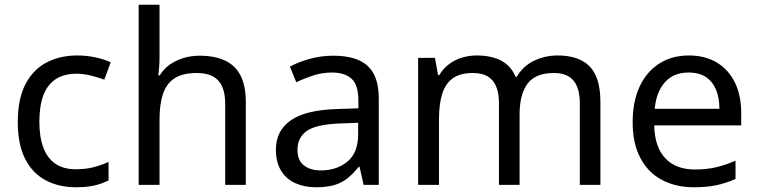

<svg xmlns="http://www.w3.org/2000/svg" viewBox="-20 -780 3198 810"><path d="M300 10Q229 10 173.5 -19Q118 -48 86.5 -109Q55 -170 55 -265Q55 -364 88 -426Q121 -488 177.5 -517Q234 -546 306 -546Q347 -546 385 -537.5Q423 -529 447 -517L420 -444Q396 -453 364 -461Q332 -469 304 -469Q250 -469 215 -446Q180 -423 163 -378Q146 -333 146 -266Q146 -202 163 -157Q180 -112 214 -89Q248 -66 299 -66Q343 -66 376.5 -75Q410 -84 438 -97V-19Q411 -5 378.5 2.5Q346 10 300 10Z M653 -537Q653 -518 651.5 -498Q650 -478 648 -462H654Q671 -490 697 -508Q723 -526 755 -535.5Q787 -545 821 -545Q886 -545 929.5 -524.5Q973 -504 995 -461Q1017 -418 1017 -349V0H930V-343Q930 -408 901 -440Q872 -472 810 -472Q750 -472 716 -449.5Q682 -427 667.5 -383.5Q653 -340 653 -277V0H565V-760H653Z M1386 -545Q1484 -545 1531 -502Q1578 -459 1578 -365V0H1514L1497 -76H1493Q1470 -47 1445.5 -27.5Q1421 -8 1389.5 1Q1358 10 1313 10Q1265 10 1226.5 -7Q1188 -24 1166 -59.5Q1144 -95 1144 -149Q1144 -229 1207 -272.5Q1270 -316 1401 -320L1492 -323V-355Q1492 -422 1463 -448Q1434 -474 1381 -474Q1339 -474 1301 -461.5Q1263 -449 1230 -433L1203 -499Q1238 -518 1286 -531.5Q1334 -545 1386 -545ZM1412 -259Q1312 -255 1273.5 -227Q1235 -199 1235 -148Q1235 -103 1262.5 -82Q1290 -61 1333 -61Q1401 -61 1446 -98.5Q1491 -136 1491 -214V-262Z M2332 -546Q2423 -546 2468 -499.5Q2513 -453 2513 -349V0H2426V-345Q2426 -408 2399.5 -440Q2373 -472 2317 -472Q2239 -472 2205.5 -427Q2172 -382 2172 -296V0H2085V-345Q2085 -387 2073 -415.5Q2061 -444 2037 -458Q2013 -472 1975 -472Q1921 -472 1890 -449.5Q1859 -427 1845.5 -384Q1832 -341 1832 -278V0H1744V-536H1815L1828 -463H1833Q1850 -491 1874.5 -509.5Q1899 -528 1929 -537Q1959 -546 1991 -546Q2053 -546 2094.5 -524Q2136 -502 2155 -456H2160Q2187 -502 2233.5 -524Q2280 -546 2332 -546Z M2886 -546Q2955 -546 3004.5 -516Q3054 -486 3080.5 -431.5Q3107 -377 3107 -304V-251H2740Q2742 -160 2786.5 -112.5Q2831 -65 2911 -65Q2962 -65 3001.5 -74.5Q3041 -84 3083 -102V-25Q3042 -7 3002 1.5Q2962 10 2907 10Q2831 10 2772.5 -21Q2714 -52 2681.5 -113.5Q2649 -175 2649 -264Q2649 -352 2678.5 -415Q2708 -478 2761.5 -512Q2815 -546 2886 -546ZM2885 -474Q2822 -474 2785.5 -433.5Q2749 -393 2742 -321H3015Q3015 -367 3001 -401Q2987 -435 2958.5 -454.5Q2930 -474 2885 -474Z"/></svg>

Font: Noto Sans Lao Looped
Style: Regular
Weight: 400
Designer: Mark Frömberg, Ben Mitchell
Foundry: The Fontpad Ltd
Version: Version 1.001